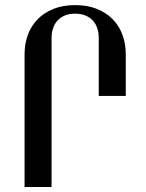

<svg xmlns="http://www.w3.org/2000/svg" viewBox="-20 -747 583 767"><path d="M78.1 -530.3Q78.1 -571.8 91.3 -607.7Q104.5 -643.6 130.1 -669.9Q155.8 -696.3 193.4 -711.4Q231 -726.6 280.3 -726.6Q329.6 -726.6 367.2 -711.4Q404.8 -696.3 430.4 -669.9Q456.1 -643.6 469.2 -607.7Q482.4 -571.8 482.4 -530.3V-363.8H374.5V-596.2Q374.5 -615.7 368.9 -633.3Q363.3 -650.9 351.6 -664.1Q339.8 -677.2 322 -684.8Q304.2 -692.4 280.3 -692.4Q255.9 -692.4 238.3 -684.8Q220.7 -677.2 209 -664.1Q197.3 -650.9 191.7 -633.3Q186 -615.7 186 -596.2V0H78.1Z"/></svg>

Font: Arian Grqi
Style: Italic
Weight: 400
Italic angle: -15°
Designer: Ruben Hakobyan (Tarumian)
Foundry: Ruben Hakobyan (Tarumian)
Version: Version 1.002